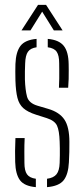

<svg xmlns="http://www.w3.org/2000/svg" viewBox="-20 -765 346 790"><path d="M42.5 -98Q42 -122 42 -143.8Q42 -165.5 43.5 -197H81.5Q80 -167 80.2 -140.8Q80.5 -114.5 80.5 -95Q80.5 -63 91 -48Q101.5 -33 127.5 -29.5V5Q80.5 1 62.2 -23.5Q44 -48 42.5 -98ZM173.5 5V-29.5Q200.5 -33 212.5 -48Q224.5 -63 225.5 -95Q226 -111 226.2 -126Q226.5 -141 226.2 -155Q226 -169 225.5 -182Q224 -228 214.5 -248.2Q205 -268.5 172.5 -279L128.5 -293Q94 -304 76.2 -319.8Q58.5 -335.5 51.8 -362.2Q45 -389 43.5 -433Q43 -456.5 43 -470.8Q43 -485 43.5 -502Q45.5 -552 64.5 -576.5Q83.5 -601 130.5 -605V-570.5Q105.5 -567 95 -552Q84.5 -537 83.5 -504Q83 -490.5 82.5 -471.8Q82 -453 82.5 -438Q84 -394.5 91.2 -367.5Q98.5 -340.5 134.5 -330L178.5 -317Q224.5 -303.5 245 -273Q265.5 -242.5 265.5 -181Q265.5 -156.5 265.2 -139.5Q265 -122.5 263.5 -97Q261 -47.5 241.8 -23.2Q222.5 1 173.5 5ZM222.5 -404Q223.5 -423 223.8 -441.5Q224 -460 223.8 -476.2Q223.5 -492.5 223.5 -505Q223.5 -537 213.2 -552Q203 -567 176.5 -570.5V-605Q222.5 -601 242.2 -576.5Q262 -552 262.5 -500Q262.5 -492.5 262.8 -476Q263 -459.5 262.5 -440Q262 -420.5 260.5 -404ZM68.5 -640 136.5 -745H169.5L237.5 -640H201.5L153.5 -717L105.5 -640Z"/></svg>

Font: Big Shoulders Stencil Text Thin Thin
Style: Regular
Weight: 250
Version: Version 2.001